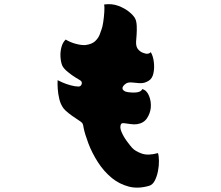

<svg xmlns="http://www.w3.org/2000/svg" viewBox="-20 -829 1040 903"><path d="M723 -109Q727 -97 727.5 -73.5Q728 -50 723 -24.5Q718 1 708 20.5Q698 40 681 45Q629 60 585.5 48.5Q542 37 507 9Q468 -23 440 -67Q412 -111 395.5 -155Q379 -199 373 -229Q372 -238 369.5 -245Q367 -252 358 -258Q353 -262 336.5 -272.5Q320 -283 303.5 -296Q287 -309 279 -319Q265 -338 259 -363Q253 -388 251.5 -412Q250 -436 251 -452Q256 -449 273 -441.5Q290 -434 311.5 -428Q333 -422 349 -422Q360 -422 364 -433Q368 -445 356 -452Q354 -453 336 -464Q318 -475 299 -490.5Q280 -506 273 -520Q266 -537 264.5 -561Q263 -585 269 -607.5Q275 -630 289 -643Q310 -630 336 -623Q362 -616 381 -617Q412 -621 427 -635Q442 -649 448.5 -665.5Q455 -682 458 -692Q462 -702 465.5 -725Q469 -748 470.5 -772Q472 -796 470 -808Q507 -813 538 -801Q569 -789 589.5 -771.5Q610 -754 616 -741Q622 -729 623 -708Q624 -687 622.5 -666Q621 -645 620 -633Q619 -609 629.5 -597Q640 -585 653 -580.5Q666 -576 670 -576Q679 -576 684 -579.5Q689 -583 689 -584Q700 -566 703.5 -537.5Q707 -509 701.5 -484Q696 -459 679 -449Q669 -443 659 -440Q649 -437 634 -438Q623 -439 602 -441Q581 -443 571 -435Q556 -424 556 -414Q556 -408 561 -404Q566 -400 571 -398Q580 -395 597.5 -394Q615 -393 626 -395Q637 -397 642.5 -401.5Q648 -406 649 -410Q670 -405 681 -378Q692 -351 689 -321Q686 -295 671 -272.5Q656 -250 625 -245Q611 -243 594 -245.5Q577 -248 564.5 -249.5Q552 -251 549 -245Q542 -231 551.5 -208.5Q561 -186 577 -164.5Q593 -143 602 -133Q616 -118 646 -107Q676 -96 723 -109Z"/></svg>

Font: Potta One
Style: Regular
Weight: 400
Designer: 108,108go
Foundry: Font Zone 108
Version: Version 1.000